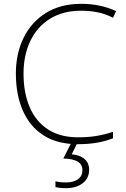

<svg xmlns="http://www.w3.org/2000/svg" viewBox="-20 -744 658 1004"><path d="M405 -688Q309 -688 241.5 -646Q174 -604 138.5 -529.5Q103 -455 103 -359Q103 -259 135 -184Q167 -109 230.5 -67.5Q294 -26 389 -26Q445 -26 489.5 -34Q534 -42 571 -55V-21Q536 -7 491 1.5Q446 10 387 10Q280 10 208 -36Q136 -82 99.5 -165.5Q63 -249 63 -360Q63 -464 103.5 -546.5Q144 -629 220.5 -676.5Q297 -724 405 -724Q505 -724 587 -686L571 -651Q531 -672 489 -680Q447 -688 405 -688ZM446 144Q446 188 412.5 214Q379 240 325 240Q291 240 270 234V204Q282 207 295 208.5Q308 210 326 210Q364 210 387.5 193.5Q411 177 411 145Q411 87 311 85L354 0H386L355 63Q396 66 421 86.5Q446 107 446 144Z"/></svg>

Font: Noto Sans Bengali ExtraLight
Style: Regular
Weight: 200
Designer: Jelle Bosma - Monotype Design Team
Foundry: Monotype Imaging Inc.
Version: Version 2.003; ttfautohint (v1.8.4.7-5d5b)